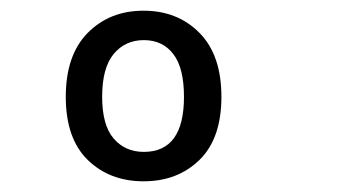

<svg xmlns="http://www.w3.org/2000/svg" viewBox="-20 -795 640 359"><path d="M394 -614Q394 -536 353 -496Q312 -456 248.5 -456Q185 -456 144 -496Q103 -536 103 -614Q103 -692 144 -733.5Q185 -775 248.5 -775Q312 -775 353 -733.5Q394 -692 394 -614ZM171 -614Q171 -561 192.5 -536Q214 -511 249 -511Q324 -511 324 -614Q324 -668 304 -694Q284 -720 249 -720Q214 -720 192.5 -694Q171 -668 171 -614Z"/></svg>

Font: Moralerspace Krypton JPDOC
Style: Regular
Weight: 400
Version: v0.0.6; ttfautohint (v1.8.4.7-5d5b-dirty) -l 6 -r 45 -G 200 